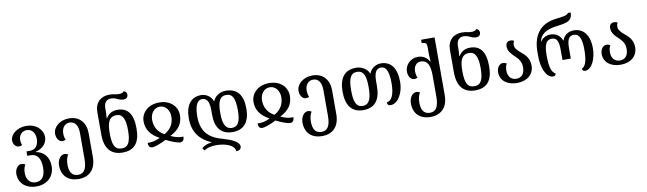

<svg xmlns="http://www.w3.org/2000/svg" viewBox="-49 -1510 8424 2501"><g transform="rotate(-10 4163.0 -260.0)"><path d="M281 252C421 252 519 162 519 24C519 -104 441 -176 349 -190V-195C441 -217 501 -284 501 -365C501 -451 423 -548 280 -548C163 -548 69 -473 69 -393C69 -342 101 -301 145 -301C158 -301 173 -304 188 -311C176 -339 174 -356 174 -383C174 -443 215 -493 280 -493C353 -493 390 -431 390 -360C390 -277 353 -220 272 -220H229V-162H272C358 -162 406 -100 406 24C406 132 366 197 280 197C196 197 158 129 158 55C158 10 167 -25 185 -56C168 -66 152 -71 137 -71C88 -71 48 -17 48 46C48 168 139 252 281 252Z M839 252C982 252 1068 162 1068 3V-313C1068 -450 990 -548 847 -548C730 -548 636 -473 636 -380C636 -317 672 -271 716 -271C729 -271 743 -274 758 -281C746 -310 741 -338 741 -368C741 -438 782 -493 847 -493C920 -493 957 -431 957 -339V4C957 132 923 197 839 197C753 197 725 129 725 44C725 -18 738 -55 757 -86C740 -97 725 -101 710 -101C660 -101 615 -43 615 34C615 168 696 252 839 252Z M1461 12C1617 12 1693 -76 1693 -268C1693 -458 1624 -548 1489 -548C1413 -548 1367 -513 1338 -464H1333C1336 -496 1338 -541 1338 -571V-599C1338 -674 1381 -708 1426 -708C1461 -708 1486 -701 1508 -690C1534 -677 1563 -666 1595 -666C1622 -666 1652 -681 1652 -722C1652 -745 1639 -766 1612 -772C1600 -753 1575 -747 1550 -747C1530 -747 1514 -748 1497 -752C1476 -757 1454 -761 1420 -761C1308 -761 1227 -692 1227 -564V-267C1227 -76 1314 12 1461 12ZM1461 -43C1366 -43 1338 -112 1338 -266C1338 -403 1366 -482 1465 -482C1548 -482 1580 -407 1580 -265C1580 -112 1548 -43 1461 -43Z M1856 12C1889 12 1972 -19 2039 -54C2106 -19 2189 12 2222 12C2261 12 2275 -15 2277 -55C2215 -55 2185 -60 2110 -93C2225 -151 2280 -227 2280 -340C2280 -451 2192 -548 2041 -548C1890 -548 1799 -449 1799 -340C1800 -231 1855 -153 1969 -93C1901 -61 1868 -55 1802 -55C1803 -11 1820 12 1856 12ZM2039 -129C1955 -173 1912 -248 1912 -342C1912 -417 1959 -493 2039 -493C2120 -493 2167 -419 2167 -342C2167 -250 2124 -175 2039 -129Z M2921 -2C3070 -2 3147 -100 3147 -272C3147 -455 3071 -548 2921 -548C2844 -548 2774 -502 2752 -440H2748C2727 -502 2666 -548 2594 -548C2461 -548 2386 -448 2386 -279C2386 -82 2486 20 2622 80V84C2577 87 2523 107 2493 137L2515 170C2560 140 2612 129 2681 129C2785 129 2920 166 2920 252C2959 252 2988 235 2988 198C2988 138 2885 93 2777 63C2638 25 2499 -46 2499 -279C2499 -388 2520 -494 2600 -494C2660 -494 2693 -447 2693 -334V-273C2693 -95 2768 -2 2921 -2ZM2919 -493C3005 -493 3034 -419 3034 -272C3034 -130 3005 -57 2919 -57C2824 -57 2802 -152 2802 -273C2802 -410 2825 -493 2919 -493Z M3310 12C3343 12 3426 -19 3493 -54C3560 -19 3643 12 3676 12C3715 12 3729 -15 3731 -55C3669 -55 3639 -60 3564 -93C3679 -151 3734 -227 3734 -340C3734 -451 3646 -548 3495 -548C3344 -548 3253 -449 3253 -340C3254 -231 3309 -153 3423 -93C3355 -61 3322 -55 3256 -55C3257 -11 3274 12 3310 12ZM3493 -129C3409 -173 3366 -248 3366 -342C3366 -417 3413 -493 3493 -493C3574 -493 3621 -419 3621 -342C3621 -250 3578 -175 3493 -129Z M4059 252C4202 252 4288 162 4288 3V-313C4288 -450 4210 -548 4067 -548C3950 -548 3856 -473 3856 -380C3856 -317 3892 -271 3936 -271C3949 -271 3963 -274 3978 -281C3966 -310 3961 -338 3961 -368C3961 -438 4002 -493 4067 -493C4140 -493 4177 -431 4177 -339V4C4177 132 4143 197 4059 197C3973 197 3945 129 3945 44C3945 -18 3958 -55 3977 -86C3960 -97 3945 -101 3930 -101C3880 -101 3835 -43 3835 34C3835 168 3916 252 4059 252Z M4645 12C4798 12 4873 -81 4873 -270V-334C4873 -447 4906 -494 4966 -494C5046 -494 5067 -396 5067 -269C5067 -126 5030 -41 4963 -35C4963 -6 4973 10 5005 10C5109 10 5180 -131 5180 -265C5180 -452 5105 -548 4972 -548C4903 -548 4840 -504 4819 -442H4814C4793 -504 4722 -548 4645 -548C4495 -548 4419 -455 4419 -269C4419 -86 4496 12 4645 12ZM4647 -43C4561 -43 4532 -116 4532 -269C4532 -419 4561 -493 4647 -493C4741 -493 4764 -410 4764 -270C4764 -138 4742 -43 4647 -43Z M5493 252C5636 252 5722 162 5722 3V-760H5544V-715H5552C5587 -715 5611 -705 5611 -657V-572C5611 -539 5613 -495 5617 -462H5611C5582 -513 5532 -548 5462 -548C5366 -548 5290 -472 5290 -382C5290 -317 5326 -271 5370 -271C5383 -271 5397 -274 5412 -281C5400 -310 5395 -338 5395 -368C5395 -438 5436 -482 5486 -482C5583 -482 5611 -404 5611 -272V4C5611 132 5577 197 5493 197C5407 197 5379 129 5379 44C5379 -18 5392 -55 5411 -86C5394 -97 5379 -101 5364 -101C5314 -101 5269 -43 5269 34C5269 168 5350 252 5493 252Z M6125 12C6281 12 6357 -76 6357 -268C6357 -458 6288 -548 6153 -548C6077 -548 6031 -513 6002 -464H5997C6000 -496 6002 -541 6002 -571V-599C6002 -674 6045 -708 6090 -708C6125 -708 6150 -701 6172 -690C6198 -677 6227 -666 6259 -666C6286 -666 6316 -681 6316 -722C6316 -745 6303 -766 6276 -772C6264 -753 6239 -747 6214 -747C6194 -747 6178 -748 6161 -752C6140 -757 6118 -761 6084 -761C5972 -761 5891 -692 5891 -564V-267C5891 -76 5978 12 6125 12ZM6125 -43C6030 -43 6002 -112 6002 -266C6002 -403 6030 -482 6129 -482C6212 -482 6244 -407 6244 -265C6244 -112 6212 -43 6125 -43Z M6680 12C6810 12 6903 -61 6903 -180C6903 -285 6840 -334 6788 -378C6752 -409 6720 -439 6720 -485C6720 -504 6725 -521 6734 -535C6724 -543 6708 -548 6687 -548C6649 -548 6625 -524 6625 -483C6625 -415 6667 -376 6709 -336C6750 -297 6790 -255 6790 -178C6790 -95 6751 -44 6680 -44C6610 -44 6568 -93 6568 -168C6568 -206 6573 -231 6589 -262C6573 -272 6556 -277 6541 -277C6490 -277 6458 -224 6458 -167C6458 -61 6544 12 6680 12Z M7157 10C7180 10 7193 -5 7193 -24C7142 -48 7119 -122 7119 -268C7119 -383 7132 -478 7223 -478C7290 -478 7312 -427 7312 -308V-180H7422V-308C7422 -427 7445 -478 7513 -478C7589 -478 7616 -399 7616 -268C7616 -122 7593 -48 7541 -25C7541 -5 7556 10 7578 10C7670 10 7729 -129 7729 -268C7729 -412 7667 -535 7522 -535C7444 -535 7389 -490 7370 -428H7366C7345 -490 7291 -535 7214 -535C7163 -535 7110 -511 7079 -464H7076C7100 -563 7172 -610 7319 -629C7447 -645 7522 -656 7525 -772H7488C7474 -741 7405 -733 7324 -724C7099 -699 7009 -548 7009 -341V-279C7009 -132 7064 10 7157 10Z M8050 12C8180 12 8273 -61 8273 -180C8273 -285 8210 -334 8158 -378C8122 -409 8090 -439 8090 -485C8090 -504 8095 -521 8104 -535C8094 -543 8078 -548 8057 -548C8019 -548 7995 -524 7995 -483C7995 -415 8037 -376 8079 -336C8120 -297 8160 -255 8160 -178C8160 -95 8121 -44 8050 -44C7980 -44 7938 -93 7938 -168C7938 -206 7943 -231 7959 -262C7943 -272 7926 -277 7911 -277C7860 -277 7828 -224 7828 -167C7828 -61 7914 12 8050 12Z"/></g></svg>

Font: Noto Serif Georgian Medium
Style: Regular
Weight: 500
Designer: Monotype Design Team, Akaki Razmadze
Foundry: Google LLC
Version: Version 2.003